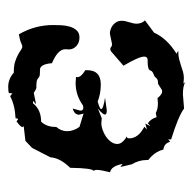

<svg xmlns="http://www.w3.org/2000/svg" viewBox="-22 -462 487 484"><g transform="rotate(-90 222.0 -220.5)"><path d="M229 -441.9Q232.4 -443.8 244.6 -443.8Q264.6 -443.8 280.3 -429.7H282.7Q297.9 -429.7 308.3 -426.3Q318.8 -422.9 325.9 -418.9Q333 -415 337.6 -411.6Q342.3 -408.2 346.2 -408.2Q348.6 -408.2 355.7 -411.4Q362.8 -414.6 377 -417Q400.4 -376.5 400.4 -330.6Q400.4 -322.3 399.9 -310.8Q399.4 -299.3 396.5 -289.1Q393.6 -278.8 387.2 -271.5Q380.9 -264.2 368.7 -264.2Q356 -264.2 347.4 -272Q338.9 -279.8 338.9 -291L339.4 -299.8Q339.4 -318.8 304.2 -333.5Q301.8 -363.8 287.6 -363.8H281.7Q270.5 -363.8 267.6 -367.2Q263.2 -371.6 256.3 -372.3Q249.5 -373 244.6 -373L243.7 -372.6Q239.3 -372.6 229.5 -379.4L200.7 -373.5L209.5 -381.3H203.1Q187 -360.8 156.7 -360.8Q143.6 -346.7 143.6 -325.7V-322.8Q132.8 -310.5 132.8 -294.9Q132.8 -279.3 143.6 -264.2L177.2 -253.9L174.3 -265.1Q174.3 -276.9 189.9 -281.2L184.6 -262.2Q184.6 -254.4 191.9 -254.4L197.8 -255.4Q223.6 -273.9 254.4 -273.9L269.5 -272.9L269 -269.5Q269 -259.8 286.6 -249.5V-245.1Q286.6 -210.4 250.5 -210.4Q227.5 -210.4 207.5 -218.3Q188.5 -212.9 188.5 -209.5Q188.5 -204.1 217.3 -199.7L185.5 -195.3Q174.8 -195.3 174.8 -199.7Q174.8 -205.6 189.9 -217.8L165.5 -208L152.8 -209Q145 -209 136 -205.8Q127 -202.6 119.1 -197.3Q111.3 -191.9 106 -184.6Q100.6 -177.2 100.6 -168.9Q100.6 -155.8 119.6 -145Q114.7 -145 114.7 -138.7Q114.7 -127.9 121.6 -118.4Q128.4 -108.9 144 -100.6L137.2 -94.2L151.9 -98.1L145.5 -85.4L152.8 -91.8Q164.6 -83.5 168 -69.8L178.7 -71.8Q188.5 -66.4 203.1 -66.4L216.3 -67.4Q225.6 -55.7 232.9 -55.7Q235.8 -55.7 238.5 -57.4Q241.2 -59.1 244.1 -61Q247.1 -63 249.8 -64.7Q252.4 -66.4 254.9 -66.4H257.8Q262.7 -66.4 267.1 -70.8Q269 -73.7 271.7 -75.2Q274.4 -76.7 277.1 -77.6Q279.8 -78.6 282.2 -80.3Q284.7 -82 286.1 -85.9Q288.1 -92.3 308.6 -92.3H312Q320.8 -92.3 320.8 -101.1Q320.8 -114.3 297.9 -153.3L330.6 -181.6Q335.4 -186.5 339.4 -186.5Q343.3 -186.5 345.2 -184.3Q347.2 -182.1 352.5 -182.1L378.9 -187.5Q384.3 -187.5 389.9 -185.5Q395.5 -183.6 400.4 -179.7Q405.3 -175.8 408.2 -170.4Q411.1 -165 411.1 -157.7Q411.1 -149.4 407.5 -138.7Q403.8 -127.9 403.8 -120.1Q403.8 -107.4 412.1 -99.1L381.3 -76.2Q366.7 -43.5 328.1 -19.5L335.9 -15.1H333.5Q322.8 -15.1 314.2 -12.9Q305.7 -10.7 297.9 -8.1Q290 -5.4 282.5 -3.2Q274.9 -1 266.1 -1L252.9 -2L256.3 2.9Q248.5 -3.4 225.6 -3.4L189.9 -0.5Q171.4 -14.6 111.8 -33.2L112.3 -40.5L106 -35.6Q102.1 -50.8 86.4 -52.7Q81.1 -74.7 60.1 -90.8V-95.2Q60.1 -114.3 49.3 -132.3L42.5 -161.1L50.3 -155.3Q44.9 -184.1 29.3 -187Q35.2 -210.4 35.2 -220.2Q35.2 -227.1 32.2 -228Q39.6 -229.5 40.5 -287.6Q65.4 -313 66.9 -337.4L90.8 -383.8L108.4 -400.4L145.5 -404.8L143.1 -407.7Q143.1 -412.6 157.7 -422.9L162.6 -418.9Q165 -418.9 165.5 -425.3Q198.2 -426.8 221.2 -439L228 -433.1Z"/></g></svg>

Font: Truetypewriter PolyglOTT
Style: Regular
Weight: 400
Designer: Sergey Beatoff a.k.a. Sam_T
Version: Version 3.76